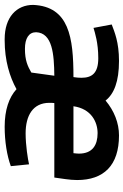

<svg xmlns="http://www.w3.org/2000/svg" viewBox="130 -662 542 843"><g transform="rotate(90 401.5 -241.0)"><path d="M2 -115C2 -42 56 10 152 10H158C246 10 318 -12 372 -42C408 -9 463 10 537 10C601 10 664 0 710 -17L702 -97C680 -92 619 -82 566 -82C488 -82 432 -114 432 -186C432 -193 432 -200 433 -208H760C764 -239 771 -275 771 -308C771 -425 707 -492 575 -492C521 -492 467 -471 422 -433C393 -470 339 -492 248 -492C165 -492 120 -472 88 -460L103 -380C123 -386 168 -401 236 -401C301 -401 322 -374 322 -327C322 -316 321 -304 319 -292C145 -292 9 -273 2 -115ZM565 -398C617 -398 655 -376 655 -316C655 -309 654 -301 653 -292H447C458 -370 516 -398 565 -398ZM313 -208 299 -107C271 -91 246 -79 195 -79C149 -79 122 -96 122 -128C125 -200 219 -207 313 -208Z"/></g></svg>

Font: Cantarell
Style: BoldOblique
Weight: 700
Italic angle: -8°
Designer: Dave Crossland
Version: Version 0.024